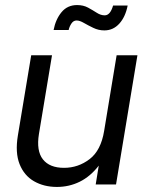

<svg xmlns="http://www.w3.org/2000/svg" viewBox="-20 -736 587 766"><path d="M207 9.8Q155.3 9.8 115.7 -12.9Q76.2 -35.6 58.1 -81.3Q40 -127 51.3 -195.3L104.5 -515.6H187.5L135.3 -201.2Q124.5 -134.3 151.1 -100.3Q177.7 -66.4 235.4 -66.4Q292 -66.4 337.4 -101.1Q382.8 -135.7 395.5 -213.9L445.3 -515.6H528.3L442.9 0H361.8L374 -75.2Q340.3 -31.7 298.1 -11Q255.9 9.8 207 9.8ZM396.5 -614.7Q373 -614.7 352.3 -624.8Q331.5 -634.8 314.7 -644.5Q297.9 -654.3 285.6 -654.3Q272.9 -654.3 264.9 -642.1Q256.8 -629.9 253.9 -616.2H193.8Q202.1 -659.2 225.6 -687.5Q249 -715.8 287.6 -715.8Q312.5 -715.8 331.3 -705.6Q350.1 -695.3 366 -685.1Q381.8 -674.8 397.9 -674.8Q419.9 -674.8 431.2 -713.9H489.3Q480.5 -668.9 456.1 -641.8Q431.6 -614.7 396.5 -614.7Z"/></svg>

Font: Inter Display
Style: Italic
Weight: 400
Italic angle: -9.39999°
Designer: Rasmus Andersson
Foundry: rsms
Version: Version 4.000;git-a52131595